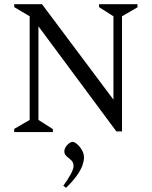

<svg xmlns="http://www.w3.org/2000/svg" viewBox="-20 -632 726 919"><path d="M48 0V-15L122 -58V-554L48 -598V-612H181L523 -155V-554L454 -598V-612H638V-597L564 -554V-3H537L164 -506V-58L233 -14V0ZM296 267 283 257Q306 226 319 201Q332 176 332 164Q332 145 321 135Q310 125 299 116Q288 107 288 93Q288 82 294.5 71.5Q301 61 310.5 54Q320 47 328 47Q336 47 349 58Q362 69 372 86Q382 103 382 122Q382 138 375 158.5Q368 179 349.5 206Q331 233 296 267Z"/></svg>

Font: Ancizar Serif Light
Style: Regular
Weight: 300
Designer: Cesar Puertas, Viviana Monsalve, Julian Moncada, Julian Prieto, Jose Castro, Felipe Aragon, Mariel Hernandez, Sara Alarc
Version: Version 8.100